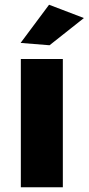

<svg xmlns="http://www.w3.org/2000/svg" viewBox="-20 -790 374 810"><path d="M66.9 0ZM67.9 -541H245.1V0H67.9ZM187 -770 334 -713.9 189 -599.1 66.9 -608.9Z"/></svg>

Font: Argentum Sans
Style: Bold
Weight: 700
Designer: Julieta Ulanovsky (Modified by Cristiano Sobral)
Foundry: Julieta Ulanovsky
Version: Version 1.000; ttfautohint (v1.5.65-e2d9)